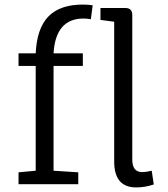

<svg xmlns="http://www.w3.org/2000/svg" viewBox="-20 -805 735 839"><path d="M61 0V-52L136 -59V-517H61V-572H136Q141 -681 191.5 -733Q242 -785 342 -785Q364 -785 385 -782L377 -721Q361 -724 345 -724Q223 -724 214 -572H342V-517H214V-59L322 -52V0ZM575 14Q479 14 479 -99V-710L419 -718V-770H528Q558 -770 558 -739V-108Q558 -53 601 -53Q615 -53 625.5 -55.5Q636 -58 643 -59L652 1Q614 14 575 14Z"/></svg>

Font: Fauna One
Style: Regular
Weight: 400
Designer: Eduardo Rodriguez Tunni
Foundry: Eduardo Rodriguez Tunni
Version: Version 2.001; ttfautohint (v1.8.4.7-5d5b);gftools[0.9.23]